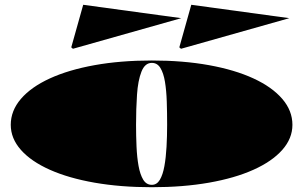

<svg xmlns="http://www.w3.org/2000/svg" viewBox="-20 -768 1268 803"><path d="M615 -515Q746 -515 854 -495.5Q962 -476 1040 -440Q1118 -404 1160.5 -354.5Q1203 -305 1203 -246Q1203 -189 1160.5 -141Q1118 -93 1040 -58Q962 -23 854 -4Q746 15 615 15Q484 15 375.5 -4Q267 -23 188.5 -58Q110 -93 67.5 -141Q25 -189 25 -246Q25 -305 67.5 -354.5Q110 -404 188.5 -440Q267 -476 375.5 -495.5Q484 -515 615 -515ZM615 -505Q586 -505 571.5 -468Q557 -431 553 -372Q549 -313 549 -246Q549 -200 551 -155Q553 -110 559.5 -74Q566 -38 579 -16.5Q592 5 615 5Q636 5 648.5 -16Q661 -37 667.5 -73Q674 -109 676.5 -154Q679 -199 679 -246Q679 -296 677.5 -342.5Q676 -389 670 -425.5Q664 -462 651 -483.5Q638 -505 615 -505ZM737 -564 730 -570 780 -748 1190 -692ZM285 -564 278 -570 328 -748 738 -692Z"/></svg>

Font: Kalnia Expanded
Style: Bold
Weight: 700
Width: 7
Designer: Frida Medrano
Foundry: Frida Medrano
Version: Version 1.105